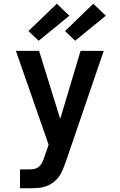

<svg xmlns="http://www.w3.org/2000/svg" viewBox="-20 -792 640 1027"><path d="M87 215V114H139Q154 114 167.5 110.5Q181 107 191 97Q201 87 207 74Q213 61 217 48L218 47V46L240 -18L65 -520H189L302 -156L411 -520H535L330 79Q323 99 314.5 119Q306 139 293 156Q280 173 262.5 185.5Q245 198 224.5 205Q204 212 182.5 213.5Q161 215 139 215ZM382 -574 328 -626 479 -772 546 -708ZM187 -574 132 -626 284 -772 351 -708Z"/></svg>

Font: R Plex Mono
Style: Bold
Weight: 700
Monospace: yes
Designer: Belleve Invis
Foundry: Belleve Invis
Version: Version 31.8.0